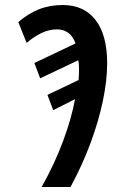

<svg xmlns="http://www.w3.org/2000/svg" viewBox="-20 -745 461 765"><path d="M146 0Q199 -95 232 -184.5Q265 -274 279 -350L192 -306L169 -367L293 -426Q294 -438 294.5 -448.5Q295 -459 295 -469Q295 -490 292 -505L140 -433L117 -494L281 -572Q270 -602 251 -615Q232 -628 207 -628Q176 -628 145.5 -613.5Q115 -599 86 -574L53 -657Q91 -690 134 -707.5Q177 -725 230 -725Q315 -725 361 -665Q407 -605 407 -493Q407 -425 390 -343.5Q373 -262 340.5 -174.5Q308 -87 261 0Z"/></svg>

Font: Noto Sans ExtraCondensed SemiBold
Style: Italic
Weight: 600
Width: 2
Italic angle: -12°
Designer: Monotype Design Team
Foundry: Monotype Imaging Inc.
Version: Version 2.013; ttfautohint (v1.8.4.7-5d5b)